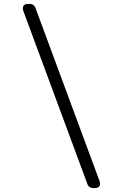

<svg xmlns="http://www.w3.org/2000/svg" viewBox="-20 -850 640 1000"><path d="M497 89Q499 94 500 98.5Q501 103 501 107Q501 119 493 124.5Q485 130 470 130Q456 130 447.5 124.5Q439 119 435 108L103 -789Q101 -794 100 -798.5Q99 -803 99 -807Q99 -819 107 -824.5Q115 -830 130 -830Q144 -830 152.5 -824.5Q161 -819 165 -808Z"/></svg>

Font: Maple Mono NL ExtraLight
Style: Regular
Weight: 275
Monospace: yes
Designer: subframe7536
Version: Version 7.000